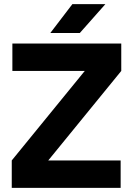

<svg xmlns="http://www.w3.org/2000/svg" viewBox="-20 -911 644 931"><path d="M224 -751H367L491 -891H331ZM37 0H565V-133H214L568 -567V-700H40V-567H391L37 -133Z"/></svg>

Font: Unageo
Style: Bold
Weight: 700
Designer: Richard Sepsi
Foundry: Richard Sepsi
Version: Version 2.000